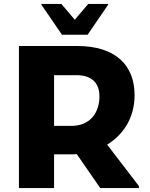

<svg xmlns="http://www.w3.org/2000/svg" viewBox="-20 -953 759 973"><path d="M424 -777 528 -929V-933H427L359 -853L291 -933H190V-929L294 -777ZM523 -220C605 -270 662 -356 662 -471C662 -623 565 -720 370 -720H76V0H254V-171H345C353 -171 361 -171 369 -172L488 0H684V-10ZM254 -315V-572H369C437 -572 484 -539 484 -465C484 -388 442 -315 341 -315Z"/></svg>

Font: Kufam Arabic Latin Roman Bold
Style: Regular
Weight: 700
Designer: Wael Morcos & Artur Schmal
Version: Version 1.200;PS 001.200;hotconv 1.0.88;makeotf.lib2.5.64775